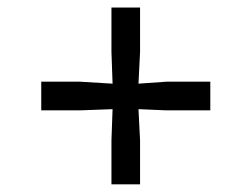

<svg xmlns="http://www.w3.org/2000/svg" viewBox="-20 -577 671 512"><path d="M192.6 -359.2 280.2 -353.9 277.2 -438.8V-556.9H353.5V-438.8L349.3 -353.9L424.6 -359.2H540.8V-282.7H424.6L349.3 -285.9L353.5 -202.8V-85.4H277.2V-202.8L280.2 -285.9L192.6 -282.7H90V-359.2Z"/></svg>

Font: Merriweather 7pt Light
Style: Regular
Weight: 300
Designer: Eben Sorkin
Foundry: Eben Sorkin
Version: Version 2.200;gftools[0.9.31]